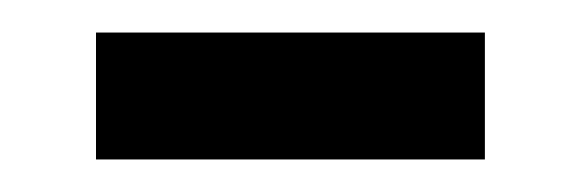

<svg xmlns="http://www.w3.org/2000/svg" viewBox="-20 -394 357 118"><path d="M39 -296H278V-374H39Z"/></svg>

Font: Noto Sans Malayalam UI SemiCondensed
Style: Regular
Weight: 400
Width: 4
Designer: Jelle Bosma - Monotype Design Team
Foundry: Monotype Imaging Inc.
Version: Version 2.104